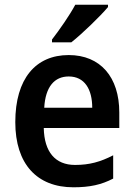

<svg xmlns="http://www.w3.org/2000/svg" viewBox="-20 -786 569 816"><path d="M439 -756V-766H300C276 -721 234 -661 201 -618V-606H283C330 -643 408 -719 439 -756ZM272 -552C132 -552 45 -452 45 -267C45 -89 137 10 292 10C362 10 411 -1 461 -27V-126C407 -98 360 -85 299 -85C215 -85 168 -140 166 -242H487V-308C487 -458 407 -552 272 -552ZM272 -461C340 -461 372 -406 372 -328H168C173 -418 212 -461 272 -461Z"/></svg>

Font: Noto Sans Kannada SemiCondensed SemiBold
Style: Regular
Weight: 600
Width: 4
Designer: Jelle Bosma - Monotype Design Team
Foundry: Monotype Imaging Inc.
Version: Version 2.005